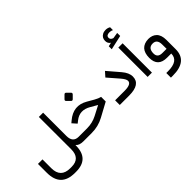

<svg xmlns="http://www.w3.org/2000/svg" viewBox="-44 -1670 2691 2691"><g transform="rotate(-45 1301.5 -325.0)"><path d="M527.7 -44.1 527.2 -683.6H611.8V-221.5Q611.8 -92.3 725.1 -92.3H739.5Q751.3 -92.3 751.3 -49.7V-44.1Q751.3 -32.8 750.3 -24.6Q749.7 -15.9 748.2 -10.8Q746.7 -5.1 744.6 -2.6Q742.1 0 739.5 0H728.7Q645.1 0 613.3 -41.5L611.8 -43.6V-41L611.3 -26.7Q607.2 229.2 353.8 229.2H330.3Q52.8 229.2 52.8 -51.8V-226.7H142.6V-52.3Q142.6 136.4 330.3 136.4H357.4Q528.2 136.4 527.7 -44.1Z M956.9 -604.6 1003.6 -651.3Q1021.5 -668.7 1036.4 -653.8L1086.7 -604.1Q1102.6 -587.7 1085.1 -569.7L1038.5 -523.1Q1021.5 -506.7 1005.1 -522.6L955.4 -572.8Q940.5 -587.7 956.9 -604.6ZM734.4 0Q707.2 0 707.2 -44.1V-49.7Q707.2 -71.3 713.8 -82.1Q721 -92.3 734.4 -92.3H890.8Q997.9 -92.3 1088.7 -139.5L1231.3 -213.8L1232.8 -214.9L1231.3 -215.9L1133.8 -272.3Q996.4 -351.8 882.6 -261.5L845.6 -232.3L786.7 -298.5L817.9 -324.6Q979.5 -461 1153.8 -360L1250.8 -304.1Q1302.6 -274.4 1343.1 -265.6V-173.8L1133.8 -60.5Q1023.1 0 891.8 0Z M1634.4 0H1447.7V-92.3H1634.9Q1769.2 -92.3 1769.7 -157.4Q1769.7 -192.3 1717.4 -252.8L1576.9 -414.9L1639 -484.6L1791.8 -306.2Q1860.5 -226.2 1860 -151.3Q1859.5 0 1634.4 0Z M2002.1 -583.3H2087.2V-2H2002.1ZM1920.5 -690.8 1975.4 -703.6 1977.9 -704.1 1975.9 -705.1Q1936.9 -729.2 1936.9 -780.5Q1936.9 -841.5 1988.2 -870.3Q2001.5 -877.9 2017.2 -881.8Q2032.8 -885.6 2050.3 -885.6Q2090.8 -885.6 2122.1 -866.2V-809.7Q2097.4 -823.1 2063.1 -823.1Q2002.6 -822.6 2002.1 -777.4Q2002.1 -772.3 2003.1 -767.2Q2004.1 -762.1 2005.9 -757.7Q2007.7 -753.3 2010.5 -749.5Q2013.3 -745.6 2017.2 -742.1Q2021 -738.5 2025.6 -735.6Q2030.3 -732.8 2035.9 -730.3Q2041.5 -727.7 2048.2 -725.6H2048.7L2135.9 -740V-680L1920.5 -631.8Z M2554.9 -182.1V1Q2554.9 236.4 2263.6 235.9H2225.6V144.1H2260.5Q2467.2 144.6 2467.7 1V0H2466.7H2384.6Q2205.6 0 2206.2 -175.4Q2206.7 -269.7 2251.3 -320Q2297.9 -369.7 2384.1 -371.8Q2460.5 -371.8 2506.2 -327.7Q2554.9 -280.5 2554.9 -182.1ZM2291.8 -175.9Q2291.8 -92.8 2384.1 -92.8H2467.2H2468.2V-93.8L2467.7 -179Q2467.7 -284.1 2382.1 -283.6Q2291.8 -283.6 2291.8 -175.9Z"/></g></svg>

Font: Fira Code
Style: Regular
Weight: 400
Designer: Carrois Corporate, Edenspiekermann AG, Nikita Prokopov
Foundry: Carrois Corporate, Edenspiekermann AG, Nikita Prokopov
Version: Version 5.002